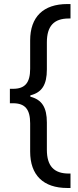

<svg xmlns="http://www.w3.org/2000/svg" viewBox="-20 -792 384 948"><path d="M312.5 136.2H328.1V64.9H319.8C246.1 64.9 211.4 27.3 211.4 -52.7V-187C211.4 -261.7 187 -299.8 129.9 -314.5V-321.3C187 -335.4 211.4 -373.5 211.4 -449.2V-583C211.4 -663.1 246.1 -700.7 319.8 -700.7H328.1V-772H312.5C193.8 -772 128.9 -708.5 128.9 -592.3V-452.6C128.9 -383.3 103.5 -353.5 44.4 -353.5H28.8V-282.2H44.4C103.5 -282.2 128.9 -252.4 128.9 -183.1V-43.5C128.9 72.8 193.8 136.2 312.5 136.2Z"/></svg>

Font: Guggenheim Sans Display
Style: Regular
Weight: 400
Designer: Modified by Tom Baber under direction of Pentagram Design 2023
Foundry: rsms
Version: Version 1.001;Glyphs 3.1.2 (3151)